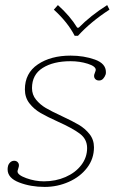

<svg xmlns="http://www.w3.org/2000/svg" viewBox="-20 -726 451 756"><path d="M192 -688 208 -706Q256 -663 284 -617H290Q336 -664 402 -706L411 -688Q337 -640 287 -585H274Q247 -638 192 -688ZM10 -59Q10 -66 11 -69Q12 -78 19 -85.5Q26 -93 36 -93Q45 -93 50.5 -86.5Q56 -80 54 -70Q53 -65 51 -59.5Q49 -54 49 -51Q49 -37 83.5 -24.5Q118 -12 153 -12Q199 -12 238 -29Q277 -46 300 -76Q323 -106 323 -143Q323 -178 294.5 -199.5Q266 -221 208 -247Q166 -266 140 -281Q114 -296 96 -319Q78 -342 78 -374Q78 -438 129 -472.5Q180 -507 258 -507Q310 -507 353.5 -491.5Q397 -476 397 -442Q397 -436 396 -433Q393 -424 386.5 -416.5Q380 -409 370 -409Q360 -409 354.5 -415.5Q349 -422 351 -432Q352 -436 354.5 -442Q357 -448 357 -451Q357 -465 325.5 -475Q294 -485 258 -485Q190 -485 148 -458.5Q106 -432 106 -379Q106 -353 122 -333.5Q138 -314 160 -301Q182 -288 223 -269Q266 -249 290.5 -234.5Q315 -220 332.5 -198Q350 -176 350 -146Q350 -101 323 -65.5Q296 -30 251 -10Q206 10 156 10Q101 10 55.5 -7.5Q10 -25 10 -59Z"/></svg>

Font: Trirong Thin
Style: Italic
Weight: 250
Italic angle: -12°
Designer: Katatrad Team
Foundry: CadsonDemak
Version: Version 1.001